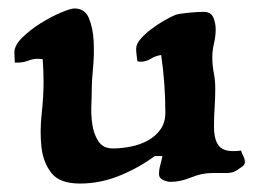

<svg xmlns="http://www.w3.org/2000/svg" viewBox="-20 -426 616 454"><path d="M156 -406Q181 -406 190.5 -382.5Q200 -359 201.5 -328Q203 -297 200 -265.5Q197 -234 197 -218Q197 -202 196 -177.5Q195 -153 198.5 -130.5Q202 -108 213 -91.5Q224 -75 247 -75Q268 -75 290 -79.5Q312 -84 330 -94Q348 -104 359.5 -120Q371 -136 371 -160Q371 -194 368.5 -228.5Q366 -263 361 -296Q348 -294 336.5 -287Q325 -280 312 -280L305 -281Q304 -289 303 -296Q302 -303 302 -311Q302 -322 312.5 -334Q323 -346 337.5 -357Q352 -368 367.5 -377Q383 -386 393 -390Q397 -392 406.5 -393.5Q416 -395 426.5 -396Q437 -397 446.5 -397.5Q456 -398 461 -398Q479 -398 484.5 -384.5Q490 -371 490 -357Q490 -340 486 -323.5Q482 -307 482 -290Q482 -272 485.5 -254Q489 -236 489 -217Q489 -194 487.5 -172Q486 -150 486 -127Q486 -92 500 -78.5Q514 -65 550 -70Q552 -63 555.5 -56.5Q559 -50 559 -42Q559 -38 555 -34Q551 -30 548 -29Q534 -17 517.5 -17Q501 -17 484 -17Q457 -17 432 -6.5Q407 4 383 4Q375 4 365.5 -0.5Q356 -5 356 -14Q356 -25 359 -35.5Q362 -46 364 -57H346Q308 -29 262.5 -10.5Q217 8 169 8Q121 8 101.5 -17Q82 -42 78 -78.5Q74 -115 78.5 -156.5Q83 -198 83 -231Q83 -245 82.5 -258.5Q82 -272 81 -286L70 -287Q58 -287 46.5 -282.5Q35 -278 22 -278H15L14 -302Q14 -319 33 -337.5Q52 -356 76 -371Q100 -386 123.5 -396Q147 -406 156 -406Z"/></svg>

Font: CAT Altenglisch
Style: Regular
Weight: 400
Designer: Peter Wiegel
Foundry: Peter Wiegel, CAT Fonts
Version: Version 1.000